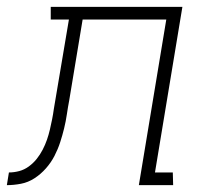

<svg xmlns="http://www.w3.org/2000/svg" viewBox="-76 -540 596 560"><path d="M-56 0 -50 -37Q-35 -37 -20 -41Q-5 -45 8 -54.5Q21 -64 31 -76.5Q41 -89 48.5 -103.5Q56 -118 61 -132.5Q66 -147 69.5 -162Q73 -177 76 -192Q79 -207 81 -222L125 -483H72V-520H456L376 -37H428L429 0H329L409 -483H165L126 -248Q122 -227 119 -206.5Q116 -186 111 -165.5Q106 -145 99.5 -125Q93 -105 83 -85.5Q73 -66 58 -49Q43 -32 24.5 -20Q6 -8 -15 -4Q-36 0 -56 0Z"/></svg>

Font: Iosevka Curly Slab Extralight
Style: Italic
Weight: 200
Italic angle: -9°
Monospace: yes
Designer: Belleve Invis
Foundry: Belleve Invis
Version: Version 22.1.2; ttfautohint (v1.8.4)